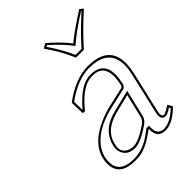

<svg xmlns="http://www.w3.org/2000/svg" viewBox="-191 -747 857 857"><g transform="rotate(-45 238.0 -318.0)"><path d="M384.3 -76.2Q377.4 -45.4 393.6 -44.9Q405.3 -45.9 434.1 -65.9L436.5 -64L448.2 -43Q395.5 9.8 349.1 9.8Q302.7 9.8 300.8 -39.1Q300.8 -43.9 301.3 -47.9H299.3Q234.4 1 190.4 7.8Q175.3 9.8 157.7 9.8Q65.9 9.8 60.1 -59.6Q58.6 -77.6 63 -98.1Q79.1 -174.3 178.2 -218.8Q211.9 -233.9 250.5 -243.2L343.3 -264.2Q349.6 -267.6 351.6 -275.9Q375 -387.2 301.3 -393.6Q294.4 -394 286.6 -394Q229 -394 161.6 -313Q157.7 -308.6 154.8 -305.2L142.1 -306.2L140.1 -373L144 -377Q229 -438.5 305.2 -439Q439.9 -439 436.5 -322.3Q435.5 -300.8 430.7 -276.9Q429.7 -272.5 415 -208.5Q388.2 -93.8 384.3 -76.2ZM339.4 -223.1 254.9 -202.1Q171.4 -181.6 150.4 -123.5Q147 -113.3 144.5 -102.1Q136.2 -63.5 168.5 -47.4Q181.6 -41 197.8 -41Q231.4 -41.5 293 -84Q308.6 -95.7 312.5 -109.9ZM295.9 -502.9Q270.5 -564.9 222.7 -632.8L245.1 -646Q305.2 -592.8 332 -556.2Q378.9 -595.2 459.5 -646L475.6 -632.8Q392.6 -557.6 345.7 -502.9ZM374.5 -78.1Q378.4 -95.7 405.8 -212.4Q420.4 -274.4 420.9 -278.8Q446.3 -403.3 349.1 -424.8Q329.1 -428.7 305.2 -429.2Q231.4 -428.7 150.4 -369.1L151.9 -316.9Q223.6 -403.8 286.6 -403.8Q366.2 -403.8 367.7 -327.1Q367.7 -325.2 367.7 -324.2Q367.2 -301.3 361.3 -273.9Q356.9 -258.8 346.2 -254.4L252.9 -233.4Q132.3 -206.1 87.9 -133.8Q76.7 -114.7 72.8 -95.7Q57.6 -17.6 126 -2.9Q141.1 0 157.7 0Q209.5 0 254.9 -28.8Q271.5 -39.6 293 -56.2L295.9 -58.1H312L311 -47.4Q309.6 -1.5 349.1 0Q390.6 -1 435.5 -44.9L431.6 -52.2Q408.2 -35.2 393.6 -35.2Q374 -35.2 372.6 -58.1Q372.6 -60.1 372.1 -61Q372.6 -69.3 374.5 -78.1ZM353 -236.8 322.3 -107.9Q317.4 -88.4 298.3 -75.7Q233.4 -30.8 197.8 -30.8Q150.9 -30.8 136.7 -68.8Q133.3 -79.6 133.3 -89.8Q133.8 -97.2 134.8 -104Q149.9 -174.8 220.7 -202.1Q235.8 -208 252.4 -211.9ZM302.7 -513.2H341.3Q386.2 -565.4 460 -632.3L458.5 -633.8Q382.8 -585.9 338.9 -548.3L330.6 -541.5L324.2 -550.3Q296.9 -586.9 244.1 -633.8L236.8 -629.9Q279.3 -568.4 302.7 -513.2Z"/></g></svg>

Font: Linux Biolinum Outline O
Style: Italic
Weight: 400
Italic angle: -12°
Designer: Philipp H. Poll
Foundry: Philipp H. Poll
Version: Version 0.6.2